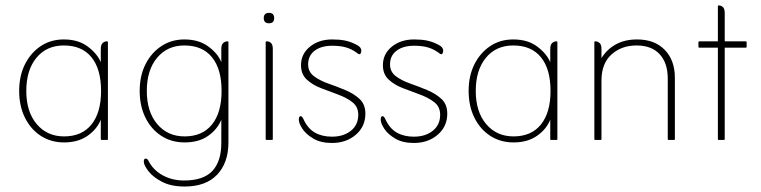

<svg xmlns="http://www.w3.org/2000/svg" viewBox="-20 -511 2777 701"><path d="M348 -284V-332Q348 -348 355 -354Q362 -360 369 -360H371Q374 -360 374 -357V-3Q374 0 371 0H351Q348 0 348 -3V-74Q334 -39 299.5 -15Q265 9 214 9Q166 9 129 -15Q92 -39 71 -81.5Q50 -124 50 -179Q50 -234 71 -276Q92 -318 128.5 -342.5Q165 -367 213 -367Q266 -367 300.5 -341Q335 -315 348 -284ZM214 -13Q279 -13 314 -56.5Q349 -100 349 -179Q349 -259 314 -302Q279 -345 213 -345Q150 -345 113 -300Q76 -255 76 -179Q76 -103 114 -58Q152 -13 214 -13Z M788 -284V-332Q788 -348 795 -354Q802 -360 809 -360H811Q814 -360 814 -357V9Q814 83 773 126.5Q732 170 654 170Q605 170 572 153Q539 136 522 114Q505 92 505 79Q505 68 512 68Q517 68 521 74Q538 109 573 128.5Q608 148 652 148Q723 148 755.5 113Q788 78 788 11V-74Q774 -39 740 -15Q706 9 654 9Q606 9 569 -15Q532 -39 511 -81.5Q490 -124 490 -179Q490 -234 511 -276Q532 -318 569 -342.5Q606 -367 653 -367Q706 -367 741 -341Q776 -315 788 -284ZM654 -13Q719 -13 754 -56.5Q789 -100 789 -179Q789 -259 754 -302Q719 -345 653 -345Q591 -345 553.5 -300Q516 -255 516 -179Q516 -103 554 -58Q592 -13 654 -13Z M943 -445Q943 -464 962 -464Q981 -464 981 -445Q981 -426 962 -426Q943 -426 943 -445ZM950 -3V-357Q950 -360 953 -360H955Q963 -360 969.5 -354Q976 -348 976 -332V-3Q976 0 973 0H953Q950 0 950 -3Z M1299 -324 1298 -319Q1296 -313 1293 -313Q1288 -313 1283 -318Q1264 -332 1243 -338Q1222 -344 1193 -344Q1153 -344 1129 -326Q1105 -308 1105 -276Q1105 -249 1126 -233Q1147 -217 1178.5 -206Q1210 -195 1241 -182Q1272 -169 1293 -149.5Q1314 -130 1314 -96Q1314 -49 1279 -19Q1244 11 1192 11Q1151 11 1124 -5Q1097 -21 1084 -41Q1071 -61 1071 -74Q1071 -87 1078 -87Q1082 -87 1087 -78Q1103 -42 1129.5 -27Q1156 -12 1192 -12Q1234 -12 1261 -33.5Q1288 -55 1288 -92Q1288 -121 1267 -137.5Q1246 -154 1215 -165.5Q1184 -177 1152.5 -189Q1121 -201 1100 -220.5Q1079 -240 1079 -273Q1079 -314 1111.5 -340.5Q1144 -367 1193 -367Q1220 -367 1239.5 -363Q1259 -359 1279 -349Q1293 -342 1296.5 -335.5Q1300 -329 1299 -324Z M1598 -324 1597 -319Q1595 -313 1592 -313Q1587 -313 1582 -318Q1563 -332 1542 -338Q1521 -344 1492 -344Q1452 -344 1428 -326Q1404 -308 1404 -276Q1404 -249 1425 -233Q1446 -217 1477.5 -206Q1509 -195 1540 -182Q1571 -169 1592 -149.5Q1613 -130 1613 -96Q1613 -49 1578 -19Q1543 11 1491 11Q1450 11 1423 -5Q1396 -21 1383 -41Q1370 -61 1370 -74Q1370 -87 1377 -87Q1381 -87 1386 -78Q1402 -42 1428.5 -27Q1455 -12 1491 -12Q1533 -12 1560 -33.5Q1587 -55 1587 -92Q1587 -121 1566 -137.5Q1545 -154 1514 -165.5Q1483 -177 1451.5 -189Q1420 -201 1399 -220.5Q1378 -240 1378 -273Q1378 -314 1410.5 -340.5Q1443 -367 1492 -367Q1519 -367 1538.5 -363Q1558 -359 1578 -349Q1592 -342 1595.5 -335.5Q1599 -329 1598 -324Z M1989 -284V-332Q1989 -348 1996 -354Q2003 -360 2010 -360H2012Q2015 -360 2015 -357V-3Q2015 0 2012 0H1992Q1989 0 1989 -3V-74Q1975 -39 1940.5 -15Q1906 9 1855 9Q1807 9 1770 -15Q1733 -39 1712 -81.5Q1691 -124 1691 -179Q1691 -234 1712 -276Q1733 -318 1769.5 -342.5Q1806 -367 1854 -367Q1907 -367 1941.5 -341Q1976 -315 1989 -284ZM1855 -13Q1920 -13 1955 -56.5Q1990 -100 1990 -179Q1990 -259 1955 -302Q1920 -345 1854 -345Q1791 -345 1754 -300Q1717 -255 1717 -179Q1717 -103 1755 -58Q1793 -13 1855 -13Z M2176 -332V-299Q2196 -331 2228.5 -349Q2261 -367 2306 -367Q2370 -367 2407 -329Q2444 -291 2444 -227V-3Q2444 0 2441 0H2421Q2418 0 2418 -3V-224Q2418 -281 2388.5 -313Q2359 -345 2304 -345Q2249 -345 2212.5 -312Q2176 -279 2176 -217V-3Q2176 0 2173 0H2153Q2150 0 2150 -3V-357Q2150 -360 2153 -360H2155Q2162 -360 2169 -354Q2176 -348 2176 -332Z M2601 -337H2533Q2530 -337 2530 -340V-357Q2530 -360 2533 -360H2601V-488Q2601 -491 2603 -491H2606Q2613 -491 2619.5 -485Q2626 -479 2626 -463V-360H2703Q2706 -360 2706 -357V-340Q2706 -337 2703 -337H2626V-3Q2626 0 2623 0H2603Q2601 0 2601 -3Z"/></svg>

Font: Zain ExtraLight
Style: Regular
Weight: 200
Designer: Zain,Boutros
Foundry: Mobile Telecommunications Company (Zain), 2024
Version: Version 1.51; ttfautohint (v1.8.4)